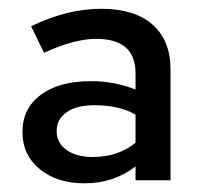

<svg xmlns="http://www.w3.org/2000/svg" viewBox="-20 -731 460 438"><path d="M172.7 -312.8Q110.1 -312.8 70.7 -345.2Q31.2 -377.6 31.2 -429.8Q31.2 -483.6 73.2 -514.8Q115.1 -545.9 187.8 -545.9Q215 -545.9 240.4 -541Q265.8 -536 289.2 -526.8V-564.2Q289.2 -642.4 198.9 -642.4Q150.6 -642.4 80.4 -610.7L50.9 -671.2Q94.5 -691.8 133.5 -701.4Q172.4 -711 210.7 -711Q286.9 -711 328 -674.9Q369 -638.8 369 -572.4V-319.8H289.2V-351.3Q239.6 -312.8 172.7 -312.8ZM191.5 -372.9Q249.7 -372.9 289.2 -405.4V-469.6Q268.6 -481 245.5 -486Q222.4 -491 194.8 -491Q155.3 -491 132.3 -475.2Q109.2 -459.3 109.2 -431.8Q109.2 -404.9 131.8 -388.9Q154.3 -372.9 191.5 -372.9Z"/></svg>

Font: Red Hat Display VF
Style: Regular
Weight: 300
Designer: Pentagram, MCKL
Foundry: Pentagram, MCKL
Version: Version 1.023